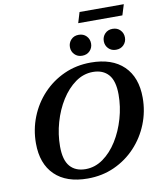

<svg xmlns="http://www.w3.org/2000/svg" viewBox="-105 -1081 971 1175"><g transform="rotate(-10 380.0 -494.0)"><path d="M760.5 -416Q760.5 -330.5 729.5 -253Q698.5 -175.5 642.5 -115.8Q586.5 -56 510.8 -21.5Q435 13 344.5 13Q212 13 140.2 -57Q68.5 -127 68.5 -254Q68.5 -339.5 99.2 -417Q130 -494.5 186 -554.2Q242 -614 318 -648.5Q394 -683 484 -683Q616.5 -683 688.5 -613Q760.5 -543 760.5 -416ZM210.5 -209.5Q210.5 -124.5 244.8 -85.2Q279 -46 341.5 -46Q400 -46 450.5 -82Q501 -118 538.5 -178Q576 -238 597.2 -311.8Q618.5 -385.5 618.5 -460.5Q618.5 -545.5 584 -584.8Q549.5 -624 487 -624Q428.5 -624 378.2 -588Q328 -552 290.2 -492Q252.5 -432 231.5 -358.2Q210.5 -284.5 210.5 -209.5ZM441 -733Q412 -733 393.8 -752Q375.5 -771 375.5 -797.5Q375.5 -825 393.8 -844Q412 -863 441 -863Q470.5 -863 488.8 -844Q507 -825 507 -797.5Q507 -771 488.8 -752Q470.5 -733 441 -733ZM651.5 -733Q622.5 -733 604.2 -752Q586 -771 586 -797.5Q586 -825 604.2 -844Q622.5 -863 651.5 -863Q681 -863 699.2 -844Q717.5 -825 717.5 -797.5Q717.5 -771 699.2 -752Q681 -733 651.5 -733ZM451 -933.5 471 -999.5H746L725.5 -933.5Z"/></g></svg>

Font: Newsreader Text
Style: Bold Italic
Weight: 700
Italic angle: -17°
Designer: Hugues Gentile
Foundry: Production Type
Version: Version 1.001